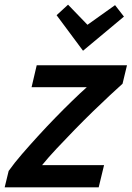

<svg xmlns="http://www.w3.org/2000/svg" viewBox="-25 -801 563 821"><path d="M-5 0 12 -70Q36 -104 68.5 -141.5Q101 -179 137.5 -219Q174 -259 211 -297Q248 -335 283 -369Q318 -403 346 -428H110L132 -522H518L499 -443Q478 -424 444.5 -393Q411 -362 372 -324Q333 -286 293 -245Q253 -204 217 -165.5Q181 -127 155 -95H420L397 0ZM330 -584 217 -736 266 -781 349 -695 467 -779 505 -730Z"/></svg>

Font: Ubuntu Sans SemiBold
Style: Italic
Weight: 600
Italic angle: -13.5°
Designer: Dalton Maag Ltd
Foundry: Dalton Maag Ltd
Version: Version 1.006